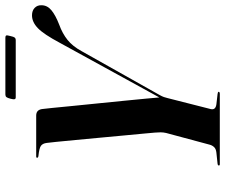

<svg xmlns="http://www.w3.org/2000/svg" viewBox="-83 -775 858 732"><g transform="rotate(-90 346.0 -409.0)"><path d="M362 -4.5Q362 0 353.5 0H86.5Q81 0 81 -3.5Q81 -7.5 87.5 -8.5L130 -13Q144.5 -14.5 151.2 -21.8Q158 -29 160.5 -39L205 -204.5Q207.5 -215.5 207.5 -225.5Q207.5 -235.5 206.5 -247Q206 -254.5 203 -286Q200 -317.5 195.8 -362.5Q191.5 -407.5 187 -456.8Q182.5 -506 178.2 -550.5Q174 -595 171 -625Q168 -655 167 -660.5Q165 -675.5 156 -682Q147 -688.5 117.5 -691.5Q110.5 -692.5 110.5 -696.5Q110.5 -700 116 -700H271.5Q294 -700 296.5 -675.5Q297.5 -669.5 300.5 -638.8Q303.5 -608 308 -562.2Q312.5 -516.5 317.8 -465Q323 -413.5 327.8 -365.2Q332.5 -317 336 -280.8Q339.5 -244.5 340.5 -230.5L548.5 -609.5Q581.5 -671.5 604.8 -693.8Q628 -716 653.5 -716Q671.5 -716 682 -705.8Q692.5 -695.5 692 -680Q692 -658 673.2 -642.2Q654.5 -626.5 618.5 -612.5Q584 -600 559.8 -580.5Q535.5 -561 516.5 -526L349.5 -229Q344.5 -220 342 -213Q339.5 -206 338 -199L296 -34Q292 -16 314.5 -13L353.5 -8.5Q362 -7.5 362 -4.5ZM335.5 -797.5Q338.5 -809.5 341.8 -813.5Q345 -817.5 352 -817.5H568.5Q575.5 -817.5 576.8 -814Q578 -810.5 574.5 -798Q572 -786 568.8 -782Q565.5 -778 558.5 -778H341.5Q335 -778 333.8 -782Q332.5 -786 335.5 -797.5Z"/></g></svg>

Font: Fraunces 144pt S000 SemiBold
Style: Italic
Weight: 600
Italic angle: -16°
Version: Version 1.000; ttfautohint (v1.8.3)